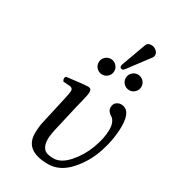

<svg xmlns="http://www.w3.org/2000/svg" viewBox="-193 -877 868 982"><g transform="rotate(30 241.0 -386.0)"><path d="M124 -170 158 -321Q167 -363 167 -372Q167 -390 149 -392L109 -395Q98 -411 108 -423Q210 -436 232 -436Q252 -436 252 -415Q252 -407 249.5 -393.5Q247 -380 241 -356Q235 -332 232 -320L201 -185Q187 -128 187 -101Q187 -65 203 -47Q219 -29 260 -29Q305 -29 347.5 -77Q390 -125 413 -187Q436 -249 436 -299Q436 -325 428 -341.5Q420 -358 410 -363.5Q400 -369 392 -378.5Q384 -388 384 -402Q384 -423 397 -432.5Q410 -442 423 -442Q482 -442 482 -346Q482 -271 456 -191Q430 -111 375 -50.5Q320 10 252 10Q115 10 115 -93Q115 -133 124 -170ZM229.5 -538.5Q216 -552 216 -571Q216 -590 229.5 -603.5Q243 -617 262 -617Q281 -617 294.5 -603.5Q308 -590 308 -571Q308 -552 294.5 -538.5Q281 -525 262 -525Q243 -525 229.5 -538.5ZM389.5 -538.5Q376 -552 376 -571Q376 -590 389.5 -603.5Q403 -617 422 -617Q441 -617 454.5 -603.5Q468 -590 468 -571Q468 -552 454.5 -538.5Q441 -525 422 -525Q403 -525 389.5 -538.5ZM406 -782Q422 -782 435 -771.5Q448 -761 448 -747Q448 -736 442 -729L350 -607Q344 -599 338 -599Q324 -599 324 -612Q324 -616 326 -622L378 -765Q384 -782 406 -782Z"/></g></svg>

Font: Linux Libertine O
Style: Italic
Weight: 400
Italic angle: -12°
Designer: Philipp H. Poll
Foundry: Philipp H. Poll
Version: Version 5.1.6